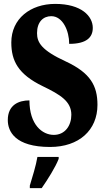

<svg xmlns="http://www.w3.org/2000/svg" viewBox="-20 -744 544 985"><path d="M237 10C385 10 480 -76 480 -206C480 -304 444 -370 317 -429C193 -486 170 -526 170 -574C170 -632 202 -661 243 -661C302 -661 335 -586 335 -519C425 -519 456 -553 456 -601C456 -661 398 -724 263 -724C136 -724 38 -648 38 -526C38 -432 73 -363 199 -302C290 -258 346 -224 346 -155C346 -100 314 -52 256 -52C197 -52 131 -104 131 -229C75 -229 20 -205 20 -128C20 -70 57 10 237 10ZM133 208V221H194C224 178 265 113 281 71V61H172C165 104 145 169 133 208Z"/></svg>

Font: Noto Serif Devanagari ExtraCondensed Black
Style: Regular
Weight: 900
Width: 2
Designer: Universal Thirst, Indian Type Foundry and the Monotype Design Team
Foundry: Monotype Imaging Inc.
Version: Version 2.004